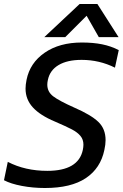

<svg xmlns="http://www.w3.org/2000/svg" viewBox="-20 -927 615 962"><path d="M379 -907H468L574 -741H475L414 -848L307 -741H202ZM0 -24 19 -116Q106 -71 217 -71Q373 -71 395 -176Q398 -191 398 -202Q398 -228 383 -246Q368 -264 340.5 -278.5Q313 -293 255 -318Q181 -349 144.5 -389Q108 -429 108 -483Q108 -502 113 -527Q130 -612 204 -663Q278 -714 390 -714Q447 -714 491.5 -705Q536 -696 575 -676L556 -588Q478 -627 389 -627Q317 -627 273.5 -601Q230 -575 220 -527Q217 -514 217 -503Q217 -467 246.5 -444.5Q276 -422 352 -388Q435 -352 472 -317Q509 -282 509 -225Q509 -203 503 -176Q484 -84 410 -34.5Q336 15 205 15Q145 15 89.5 4.5Q34 -6 0 -24Z"/></svg>

Font: Prompt
Style: Italic
Weight: 400
Italic angle: -12°
Designer: Katatrad Team
Foundry: CadsonDemak
Version: Version 1.001